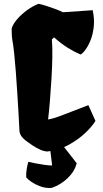

<svg xmlns="http://www.w3.org/2000/svg" viewBox="-20 -776 534 996"><path d="M227.1 9.8Q210 9.8 189 0.5Q168 -8.8 148.2 -22Q128.4 -35.2 113.8 -46.4Q97.2 -59.6 90.1 -70.6Q83 -81.5 81.1 -93.8Q79.1 -131.3 76.2 -185.8Q73.2 -240.2 69.3 -299.3Q65.9 -352.5 62 -404.3Q58.1 -456.1 53.5 -499.8Q48.8 -543.5 43.5 -571.8Q41.5 -584.5 41 -603.5Q40.5 -622.6 40.5 -627.9Q46.9 -650.9 69.1 -676.5Q91.3 -702.1 121.3 -723.9Q151.4 -745.6 180.2 -756.3Q195.3 -753.4 219.2 -745.8Q243.2 -738.3 267.3 -729.2Q291.5 -720.2 306.6 -712.4L460.9 -723.1Q470.7 -676.8 466.3 -637Q461.9 -597.2 449.5 -566.7Q437 -536.1 422.6 -517.1Q408.2 -498 397.9 -493.2Q364.7 -507.3 331.1 -528.3Q297.4 -549.3 260.7 -582L249 -571.3Q252.4 -535.6 251.5 -480.5Q250.5 -425.3 246.8 -364Q243.2 -302.7 238.5 -247.6Q233.9 -192.4 229.5 -156.2Q258.8 -160.6 312.7 -182.1Q366.7 -203.6 438.5 -230.5L475.1 -148.9Q458.5 -120.6 421.9 -85.9Q385.3 -51.3 335 -23.9Q284.7 3.4 227.1 9.8ZM234.9 199.2Q209.5 198.7 185.1 189.2Q160.6 179.7 142.3 167Q124 154.3 116.2 144.5Q114.7 125 118.4 101.8Q122.1 78.6 127 63.5Q143.6 67.4 166.5 71.8Q189.5 76.2 211.9 79.3Q234.4 82.5 250.5 82.5L232.4 -65.9L271.5 -65.4L377.9 70.8Q367.2 113.3 331.1 147.9Q294.9 182.6 249.5 198.2Q246.1 198.7 242.4 199Q238.8 199.2 234.9 199.2Z"/></svg>

Font: Fruktur
Style: Regular
Weight: 400
Designer: Viktoriya Grabowska, Eben Sorkin
Foundry: Viktoriya Grabowska
Version: Version 1.008; ttfautohint (v1.8.4.7-5d5b)